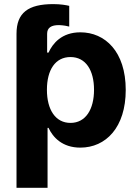

<svg xmlns="http://www.w3.org/2000/svg" viewBox="-20 -710 672 935"><path d="M60.4 -545.5V204.5H211.6V-87.4H216.3C237.2 -41.9 283 8.9 371.1 8.9C495.4 8.9 592.3 -89.5 592.3 -272C592.3 -459.5 491.1 -552.6 371.4 -552.6C280.2 -552.6 236.5 -498.2 216.3 -453.8H209.5V-545.5C209.5 -574.2 228.7 -588.4 268.8 -587.7C288.4 -587 308.6 -583.1 317.1 -580.6V-681.5C302.9 -685 275.2 -690 239.7 -690C116.8 -690 60.4 -647.7 60.4 -545.5ZM208.5 -272.7C208.5 -370 249.6 -432.2 323.2 -432.2C398.1 -432.2 437.9 -367.2 437.9 -272.7C437.9 -177.6 397.4 -111.5 323.2 -111.5C250.4 -111.5 208.5 -175.4 208.5 -272.7Z"/></svg>

Font: Magic Ui Pro
Style: Bold
Weight: 700
Designer: Stefan Endress, Andreas Faust
Version: Version 1.000;FEAKit 1.0